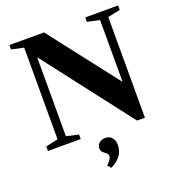

<svg xmlns="http://www.w3.org/2000/svg" viewBox="-173 -903 1201 1297"><g transform="rotate(-20 427.0 -254.5)"><path d="M676.5 13 188.5 -620V-52L276 -32.5V0H40.5V-32.5L128.5 -52V-711L40.5 -729.5V-761.5H289.5L674 -266V-711L586 -729.5V-761.5H822V-729.5L733 -711V13ZM403.5 253.5 382.5 229Q398.5 215.5 408.8 200Q419 184.5 419 173.5Q419 158.5 407.5 150.5Q396 142.5 384.2 132.5Q372.5 122.5 372.5 101Q372.5 79 390 64.2Q407.5 49.5 435.5 49.5Q464 49.5 481.2 69.8Q498.5 90 498.5 123Q498.5 208 403.5 253.5Z"/></g></svg>

Font: Libre Caslon Text SemiBold
Style: Regular
Weight: 600
Designer: Pablo Impallari, Rodrigo Fuenzalida, Katja Schimmel
Foundry: Pablo Impallari, Rodrigo Fuenzalida
Version: Version 2.000